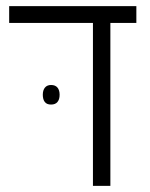

<svg xmlns="http://www.w3.org/2000/svg" viewBox="-20 -608 489 628"><path d="M284 0V-558H341V0ZM10 -533V-588H426V-533ZM120 -298Q120 -313 127 -321.5Q134 -330 147 -330Q161 -330 168 -321.5Q175 -313 175 -298Q175 -283 168 -274.5Q161 -266 147 -266Q133 -266 126.5 -274.5Q120 -283 120 -298Z"/></svg>

Font: Noto Sans Hebrew SemiCondensed Light
Style: Regular
Weight: 300
Width: 4
Designer: Monotype Design Team
Foundry: Monotype Imaging Inc.
Version: Version 2.003